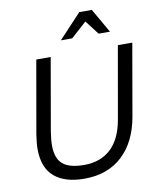

<svg xmlns="http://www.w3.org/2000/svg" viewBox="-100 -1008 907 1101"><g transform="rotate(-10 353.5 -458.0)"><path d="M66 -199Q66 -90 127.5 -37.5Q189 15 302 15Q438 15 523.5 -64.5Q609 -144 634 -287L707 -706H623L549 -285Q530 -175 470 -119Q410 -63 315 -63Q228 -63 189.5 -96.5Q151 -130 151 -205Q151 -238 159 -288L232 -706H148L74 -284Q66 -234 66 -199ZM511 -931H438L306 -790H372L463 -872L526 -790H592Z"/></g></svg>

Font: Geom Light
Style: Italic
Weight: 300
Italic angle: -10°
Version: Version 1.102